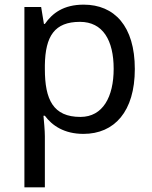

<svg xmlns="http://www.w3.org/2000/svg" viewBox="-20 -566 655 826"><path d="M340 -546C253 -546 205 -509 173 -463H169L157 -536H85V240H173V20C173 -5 169 -45 167 -68H173C204 -26 256 10 339 10C472 10 560 -86 560 -269C560 -454 472 -546 340 -546ZM324 -472C423 -472 469 -392 469 -270C469 -150 423 -63 326 -63C209 -63 173 -137 173 -269V-286C175 -411 215 -472 324 -472Z"/></svg>

Font: Noto Sans Sunuwar
Style: Regular
Weight: 400
Designer: Anshuman Pandey
Foundry: Jamra Patel LLC
Version: Version 1.000